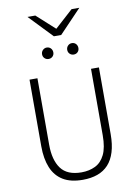

<svg xmlns="http://www.w3.org/2000/svg" viewBox="-116 -1183 899 1267"><g transform="rotate(-10 334.0 -549.0)"><path d="M334 12Q253 12 201.8 -19.2Q150.5 -50.5 126 -110Q101.5 -169.5 101.5 -253.5V-700H154.5V-255Q154.5 -152 196.5 -95Q238.5 -38 334 -38Q385.5 -38 426.2 -57.8Q467 -77.5 490.2 -124.8Q513.5 -172 513.5 -255V-700H566.5V-253.5Q566.5 -184.5 551 -134Q535.5 -83.5 505.8 -51.2Q476 -19 432.8 -3.5Q389.5 12 334 12ZM418 -812.5Q402.5 -812.5 391.5 -823.2Q380.5 -834 380.5 -850Q380.5 -866.5 391.5 -877.8Q402.5 -889 418 -889Q434.5 -889 445 -877.8Q455.5 -866.5 455.5 -850Q455.5 -834 445 -823.2Q434.5 -812.5 418 -812.5ZM250 -812.5Q234 -812.5 223 -823.2Q212 -834 212 -850Q212 -866.5 223.2 -877.8Q234.5 -889 249.5 -889Q266 -889 276.8 -877.8Q287.5 -866.5 287.5 -850Q287.5 -834 276.8 -823.2Q266 -812.5 250 -812.5ZM309.5 -954 160 -1110H212.5L334 -1000L455.5 -1110H507.5L358.5 -954Z"/></g></svg>

Font: Overpass ExtraLight
Style: Regular
Weight: 250
Designer: Delve Withrington, Dave Bailey, Thomas Jockin
Foundry: Delve Fonts LLC
Version: Version 4.000